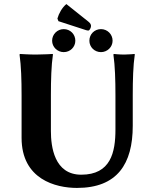

<svg xmlns="http://www.w3.org/2000/svg" viewBox="-20 -913 759 943"><path d="M547 -445V-277C547 -165 524 -55 379 -55C246 -55 230 -194 230 -269V-445C230 -520 232 -592 240 -645L239 -648C239 -648 191 -645 156 -645C122 -645 78 -648 78 -648L76 -645C84 -588 86 -520 86 -445V-236C86 -32 254 10 358 10C556 10 632 -108 632 -295V-445C632 -520 634 -592 642 -645L641 -648C641 -648 612 -645 590 -645C566 -645 539 -648 539 -648L537 -645C545 -588 547 -520 547 -445ZM306 -893C285 -876 269 -847 262 -822L267 -809L384 -771C401 -765 408 -763 414 -763C420 -763 427 -777 427 -785C427 -791 425 -798 415 -806ZM419 -713C419 -682 444 -657 476 -657C507 -657 533 -682 533 -713C533 -745 507 -770 476 -770C444 -770 419 -745 419 -713ZM236 -713C236 -682 262 -657 293 -657C325 -657 350 -682 350 -713C350 -745 325 -770 293 -770C262 -770 236 -745 236 -713Z"/></svg>

Font: Libertinus Sans
Style: Bold
Weight: 700
Designer: Philipp H. Poll, Khaled Hosny
Foundry: Caleb Maclennan
Version: Version 7.050;RELEASE